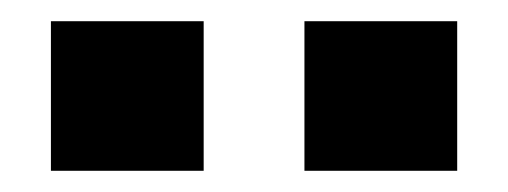

<svg xmlns="http://www.w3.org/2000/svg" viewBox="-20 -661 479 181"><path d="M267 -641H411V-500H267ZM28 -641H172V-500H28Z"/></svg>

Font: Overused Grotesk
Style: Bold Italic
Weight: 700
Italic angle: -10°
Version: Version 0.003